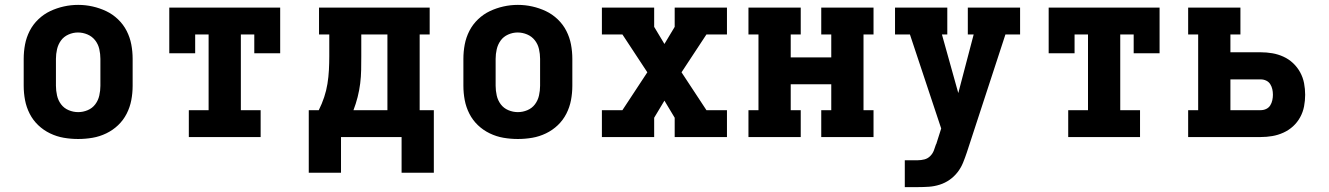

<svg xmlns="http://www.w3.org/2000/svg" viewBox="-20 -561 5440 786"><path d="M300 8Q270 8 241 3Q212 -2 185 -15Q158 -28 136.5 -48.5Q115 -69 101.5 -95.5Q88 -122 82.5 -151Q77 -180 77 -210V-320Q77 -350 82.5 -379Q88 -408 101.5 -434.5Q115 -461 137 -482Q159 -503 185.5 -515.5Q212 -528 241 -534.5Q270 -541 300 -541Q330 -541 359 -534.5Q388 -528 414.5 -515.5Q441 -503 463 -482Q485 -461 498.5 -434.5Q512 -408 517.5 -379Q523 -350 523 -320V-210Q523 -180 517.5 -151Q512 -122 498.5 -95.5Q485 -69 463.5 -48.5Q442 -28 415 -15Q388 -2 359 3Q330 8 300 8ZM300 -102Q320 -102 339 -110Q358 -118 370 -134Q382 -150 386.5 -170Q391 -190 391 -210V-320Q391 -340 386.5 -360Q382 -380 369.5 -396Q357 -412 338 -420Q319 -428 299 -428Q279 -428 260 -419.5Q241 -411 229.5 -395Q218 -379 213.5 -359.5Q209 -340 209 -320V-210Q209 -190 213.5 -170Q218 -150 230 -134Q242 -118 261 -110Q280 -102 300 -102Z M753 0V-110H834V-420H779V-343H673V-530H1127V-343H1021V-420H966V-110H1047V0Z M1624 146V0H1376V146H1244V-110H1285Q1298 -136 1307 -163Q1316 -190 1320.5 -218Q1325 -246 1326.5 -274.5Q1328 -303 1328 -331V-420H1286V-530H1739V-420H1698V-110H1756V146ZM1427 -110H1566V-420H1459V-331Q1459 -303 1458.5 -275Q1458 -247 1454.5 -219Q1451 -191 1444 -163.5Q1437 -136 1427 -110Z M2100 8Q2070 8 2041 3Q2012 -2 1985 -15Q1958 -28 1936.5 -48.5Q1915 -69 1901.5 -95.5Q1888 -122 1882.5 -151Q1877 -180 1877 -210V-320Q1877 -350 1882.5 -379Q1888 -408 1901.5 -434.5Q1915 -461 1937 -482Q1959 -503 1985.5 -515.5Q2012 -528 2041 -534.5Q2070 -541 2100 -541Q2130 -541 2159 -534.5Q2188 -528 2214.5 -515.5Q2241 -503 2263 -482Q2285 -461 2298.5 -434.5Q2312 -408 2317.5 -379Q2323 -350 2323 -320V-210Q2323 -180 2317.5 -151Q2312 -122 2298.5 -95.5Q2285 -69 2263.5 -48.5Q2242 -28 2215 -15Q2188 -2 2159 3Q2130 8 2100 8ZM2100 -102Q2120 -102 2139 -110Q2158 -118 2170 -134Q2182 -150 2186.5 -170Q2191 -190 2191 -210V-320Q2191 -340 2186.5 -360Q2182 -380 2169.5 -396Q2157 -412 2138 -420Q2119 -428 2099 -428Q2079 -428 2060 -419.5Q2041 -411 2029.5 -395Q2018 -379 2013.5 -359.5Q2009 -340 2009 -320V-210Q2009 -190 2013.5 -170Q2018 -150 2030 -134Q2042 -118 2061 -110Q2080 -102 2100 -102Z M2444 0V-110H2528L2630 -265L2528 -420H2444V-530H2658V-451L2700 -381L2742 -451V-530H2956V-420H2872L2770 -265L2872 -110H2956V0H2742V-79L2700 -149L2658 -79V0Z M3044 0V-110H3085V-420H3044V-530H3258V-420H3217V-326H3383V-420H3342V-530H3556V-420H3515V-110H3556V0H3342V-110H3383V-216H3217V-110H3258V0Z M3684 205V95H3737Q3751 95 3764.5 91.5Q3778 88 3788 78Q3798 68 3803 55Q3808 42 3812 29H3813V28L3833 -35L3705 -420H3644V-530H3858V-420H3836L3903 -180L3966 -420H3942V-530H4156V-420H4096L3938 63Q3931 84 3922.5 105Q3914 126 3900 144Q3886 162 3867.5 175Q3849 188 3827 195Q3805 202 3782.5 203.5Q3760 205 3737 205Z M4353 0V-110H4434V-420H4379V-343H4273V-530H4727V-343H4621V-420H4566V-110H4647V0Z M4844 0V-110H4885V-420H4844V-530H5058V-420H5017V-347H5141Q5165 -347 5188.5 -343Q5212 -339 5234 -329Q5256 -319 5273.5 -302.5Q5291 -286 5302.5 -265Q5314 -244 5318.5 -220.5Q5323 -197 5323 -173Q5323 -149 5318.5 -125.5Q5314 -102 5302.5 -81Q5291 -60 5273.5 -44Q5256 -28 5234 -18Q5212 -8 5188.5 -4Q5165 0 5141 0ZM5141 -110Q5153 -110 5163.5 -115Q5174 -120 5180 -129.5Q5186 -139 5188.5 -150.5Q5191 -162 5191 -173Q5191 -185 5188.5 -196Q5186 -207 5180 -216.5Q5174 -226 5163.5 -231Q5153 -236 5141 -236H5017V-110Z"/></svg>

Font: Iosevka Slab XBdEx
Style: Regular
Weight: 800
Width: 7
Monospace: yes
Designer: Belleve Invis
Foundry: Belleve Invis
Version: Version 11.1.0; ttfautohint (v1.8.3)